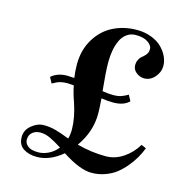

<svg xmlns="http://www.w3.org/2000/svg" viewBox="-109 -833 938 956"><g transform="rotate(15 360.0 -355.0)"><path d="M64 -65C64 -38.3 73.3 -18.8 92 -6.5C110.7 5.8 134 12 162 12C206.7 12 250.3 -6 293 -42C354.3 -2 405 18 445 18C469 18 492.2 14 514.5 6C536.8 -2 556 -12.3 572 -25C588 -37.7 603 -52.5 617 -69.5C631 -86.5 642.7 -103.2 652 -119.5C661.3 -135.8 669.3 -152.7 676 -170L651 -181C633 -151 610 -126.7 582 -108C554 -89.3 524 -80 492 -80C442.7 -80 393.3 -86.7 344 -100C382.7 -154.7 402 -212.7 402 -274C402 -294.7 400.7 -321 398 -353C420.7 -349.7 441 -348 459 -348C495 -348 522.3 -357.3 541 -376L525 -406C512.3 -398.7 500.7 -393.2 490 -389.5C479.3 -385.8 465.7 -384 449 -384C433.7 -384 415.3 -385.7 394 -389C387.3 -454.3 384 -503.3 384 -536C384 -557.3 385.7 -577.3 389 -596C392.3 -614.7 397.7 -632.2 405 -648.5C412.3 -664.8 422.7 -677.8 436 -687.5C449.3 -697.2 464.7 -702 482 -702C510 -702 531.3 -696.7 546 -686C560.7 -675.3 568 -664.3 568 -653C568 -645 566.7 -638 564 -632C561.3 -626 556 -619.3 548 -612C541.3 -606.7 536.3 -602.3 533 -599C529.7 -595.7 526.2 -590.2 522.5 -582.5C518.8 -574.8 517 -566.3 517 -557C517 -541.7 523.3 -529 536 -519C548.7 -509 562.3 -504 577 -504C597.7 -504 615.7 -512.7 631 -530C646.3 -547.3 654 -567 654 -589C654 -604.3 650.3 -620 643 -636C635.7 -652 625 -667 611 -681C597 -695 578.7 -706.3 556 -715C533.3 -723.7 508.7 -728 482 -728C437.3 -728 396.7 -718.8 360 -700.5C323.3 -682.2 293.5 -654.2 270.5 -616.5C247.5 -578.8 236 -534.7 236 -484C236 -462 237.7 -439.3 241 -416C225 -417.3 213 -418 205 -418C171.7 -418 144.3 -408.7 123 -390L139 -360C149 -365.3 156.7 -369.3 162 -372C167.3 -374.7 174.5 -377 183.5 -379C192.5 -381 203 -382 215 -382C222.3 -382 233.3 -381.3 248 -380C253.3 -353.3 261 -326.3 271 -299C287.7 -249 296 -204.3 296 -165C296 -148.3 294 -132.3 290 -117C260.7 -128.3 236.3 -136.7 217 -142C197.7 -147.3 177.3 -150 156 -150C134.7 -150 114 -141.8 94 -125.5C74 -109.2 64 -89 64 -65ZM92 -59C92 -74.3 97.3 -86.7 108 -96C118.7 -105.3 132.7 -110 150 -110C166 -110 182.7 -106 200 -98C217.3 -90 238 -78.3 262 -63C248.7 -46.3 233.2 -33.7 215.5 -25C197.8 -16.3 180 -12 162 -12C151.3 -12 141 -13.2 131 -15.5C121 -17.8 112 -22.8 104 -30.5C96 -38.2 92 -47.7 92 -59Z"/></g></svg>

Font: Km Standard TT
Style: Bold
Weight: 700
Designer: Alexey Kryukov <alexios@thessalonica.org.ru>
Version: Version 2.0.2